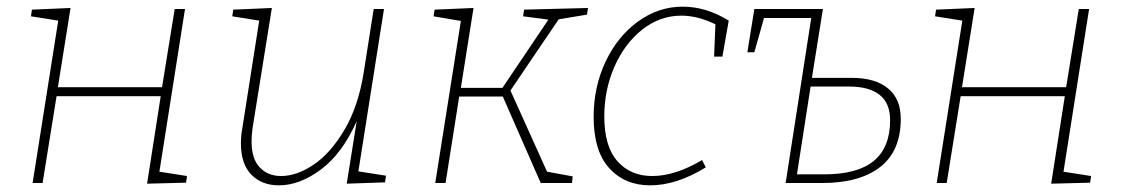

<svg xmlns="http://www.w3.org/2000/svg" viewBox="-20 -550 3371 577"><path d="M536 -523 459 -34 542 -21 539 -1 422 2 463 -261H150L108 0H78L155 -488L73 -501L76 -521L192 -526L154 -288H467L505 -523Z M1057 -35 1140 -22 1137 -2 1022 2 1052 -186Q1009 -89 945 -41Q881 7 818 7Q767 7 735.5 -25Q704 -57 704 -119Q704 -142 708 -163L759 -488L678 -501L681 -521L797 -526L739 -165Q736 -144 736 -125Q736 -73 760.5 -47Q785 -21 825 -21Q872 -21 923 -55.5Q974 -90 1015.5 -160.5Q1057 -231 1073 -332L1103 -523H1134Z M1744 -506 1659 -492 1514 -278 1624 -34 1701 -20 1699 0H1605L1491 -260H1360L1319 0H1288L1365 -487L1283 -501L1286 -521L1403 -526L1365 -286H1490L1628 -491L1552 -501L1555 -521L1747 -526Z M2170 -488 2151 -380H2126L2130 -477Q2076 -503 2028 -503Q1963 -503 1910 -461Q1857 -419 1826.5 -349.5Q1796 -280 1796 -200Q1796 -110 1835.5 -65.5Q1875 -21 1940 -21Q2009 -21 2090 -69L2101 -47Q2013 7 1934 7Q1858 7 1811 -44.5Q1764 -96 1764 -199Q1764 -289 1800 -365Q1836 -441 1897.5 -485.5Q1959 -530 2032 -530Q2102 -530 2170 -488Z M2540 -316Q2610 -316 2648.5 -284.5Q2687 -253 2687 -193Q2687 -96 2625 -48Q2563 0 2451 0H2341L2418 -496H2276L2247 -393H2226L2247 -523H2453L2420 -316ZM2456 -26Q2557 -26 2606 -66.5Q2655 -107 2655 -189Q2655 -290 2530 -290H2416L2375 -26Z M3253 -523 3176 -34 3259 -21 3256 -1 3139 2 3180 -261H2867L2825 0H2795L2872 -488L2790 -501L2793 -521L2909 -526L2871 -288H3184L3222 -523Z"/></svg>

Font: Bitter Pro ExtraLight
Style: Italic
Weight: 275
Italic angle: -9°
Designer: Sol Matas, and Bitter project Authors
Foundry: Sol Matas
Version: Version 1.010